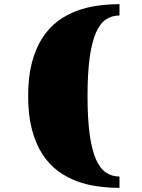

<svg xmlns="http://www.w3.org/2000/svg" viewBox="-20 -783 690 936"><path d="M117.2 -314.9Q117.2 -408.7 135.7 -478.5Q154.3 -548.3 186.5 -598.1Q218.8 -647.9 262 -679.9Q305.2 -711.9 354.7 -730.2Q404.3 -748.5 457.5 -755.6Q510.7 -762.7 562.5 -762.7V-707.5Q524.9 -707.5 495.8 -687.7Q466.8 -668 447 -621.8Q427.2 -575.7 417 -500.5Q406.7 -425.3 406.7 -314.9Q406.7 -204.6 417 -129.4Q427.2 -54.2 447 -8.3Q466.8 37.6 495.8 57.6Q524.9 77.6 562.5 77.6V132.8Q510.7 132.8 457.5 125.7Q404.3 118.7 354.7 100.3Q305.2 82 262 50Q218.8 18.1 186.5 -31.7Q154.3 -81.5 135.7 -151.4Q117.2 -221.2 117.2 -314.9Z"/></svg>

Font: Asset
Style: Regular
Weight: 400
Designer: Riccardo De Franceschi
Foundry: Sorkin Type Co.
Version: Version 1.001